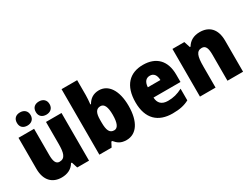

<svg xmlns="http://www.w3.org/2000/svg" viewBox="-61 -1343 2524 1929"><g transform="rotate(-30 1201.5 -378.5)"><path d="M120 -690C120 -639 153 -614 199 -614C244 -614 279 -640 279 -690C279 -741 244 -767 199 -767C153 -767 120 -742 120 -690ZM339 -690C339 -640 372 -614 419 -614C464 -614 499 -640 499 -690C499 -741 464 -767 419 -767C372 -767 339 -742 339 -690ZM558 -553H378V-300C378 -197 364 -138 297 -138C256 -138 240 -176 240 -249V-553H59V-193C59 -56 133 10 237 10C302 10 357 -14 389 -69H399L421 0H558Z M859 -588V-760H678V0H820L848 -54H859C891 -16 923 10 990 10C1104 10 1178 -93 1178 -278C1178 -460 1104 -563 996 -563C930 -563 887 -531 859 -482H852C856 -520 859 -556 859 -588ZM930 -417C974 -417 995 -371 995 -280C995 -185 973 -137 931 -137C878 -137 859 -178 859 -269V-298C859 -380 880 -417 930 -417Z M1507 -563C1352 -563 1255 -467 1255 -273C1255 -81 1359 10 1524 10C1608 10 1664 -3 1716 -31V-166C1658 -136 1609 -123 1547 -123C1474 -123 1438 -161 1436 -225H1749V-310C1749 -476 1657 -563 1507 -563ZM1513 -434C1558 -434 1583 -400 1584 -343H1438C1442 -408 1472 -434 1513 -434Z M2166 -563C2095 -563 2045 -534 2014 -482H2006L1983 -553H1845V0H2026V-246C2026 -362 2042 -415 2104 -415C2149 -415 2164 -377 2164 -304V0H2345V-360C2345 -497 2274 -563 2166 -563Z"/></g></svg>

Font: Noto Sans Khmer SemiCondensed Black
Style: Regular
Weight: 900
Width: 4
Designer: Danh Hong and the Monotype Design Team
Foundry: Monotype Imaging Inc.
Version: Version 2.004